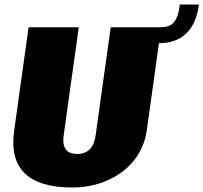

<svg xmlns="http://www.w3.org/2000/svg" viewBox="-20 -821 904 853"><path d="M301 12Q155 12 90 -51Q25 -114 43 -241L107 -700H330L263 -221Q257 -179 272 -158Q287 -137 323 -137Q394 -137 405 -221L472 -700H696L632 -241Q623 -182 594 -135Q565 -88 519.5 -55Q474 -22 418.5 -5Q363 12 301 12ZM694 -700Q721 -700 737.5 -709.5Q754 -719 764 -740.5Q774 -762 779 -801H864Q840 -629 684 -629Z"/></svg>

Font: Pathway Extreme Condensed Black
Style: Italic
Weight: 900
Width: 3
Italic angle: -8°
Version: Version 1.001;gftools[0.9.26]